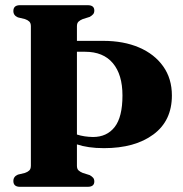

<svg xmlns="http://www.w3.org/2000/svg" viewBox="-20 -720 705 740"><path d="M276.5 -81Q276.5 -69 282.8 -63.2Q289 -57.5 299 -53.5L326 -45Q334.5 -40 339 -34.8Q343.5 -29.5 343.5 -20.5Q343.5 0 318 0H57Q31.5 0 31.5 -22.5Q31.5 -39.5 49 -47L76 -53.5Q86.5 -57 92.8 -63Q99 -69 99 -81.5V-619Q99 -631 92.8 -637Q86.5 -643 76 -646.5L49 -653Q31.5 -660.5 31.5 -677.5Q31.5 -700 57 -700H318Q343.5 -700 343.5 -679.5Q343.5 -670.5 339 -665.2Q334.5 -660 326 -655L299 -646.5Q289 -642.5 282.8 -636.8Q276.5 -631 276.5 -619V-562.5H378Q456.5 -562.5 516 -537Q575.5 -511.5 609 -464.2Q642.5 -417 642.5 -352Q642.5 -254.5 571.2 -201.8Q500 -149 381 -149Q348.5 -149 323 -152.8Q297.5 -156.5 276.5 -163.5ZM308 -520.5H276.5V-201.5Q304.5 -192.5 338.5 -192Q392 -192 422 -230.5Q452 -269 452 -352Q452 -432.5 415 -476.5Q378 -520.5 308 -520.5Z"/></svg>

Font: Fraunces 144pt S050
Style: Bold
Weight: 700
Version: Version 1.000; ttfautohint (v1.8.3)